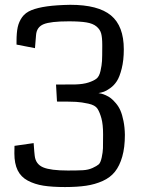

<svg xmlns="http://www.w3.org/2000/svg" viewBox="-20 -755 589 783"><path d="M489.3 -205.1Q489.3 -153.3 478.5 -116Q467.8 -78.6 448.7 -54.7Q429.7 -30.8 398.4 -16.8Q367.2 -2.9 331.1 2.4Q294.9 7.8 245.1 7.8Q192.9 7.8 157.2 2.2Q121.6 -3.4 93.5 -18.3Q65.4 -33.2 52 -60.5Q38.6 -87.9 38.6 -129.4Q38.6 -148.4 39.1 -160.2L117.2 -171.4Q117.7 -165.5 118.4 -155Q119.1 -144.5 119.9 -136Q120.6 -127.4 121.6 -119.6Q125.5 -85.4 156 -72.5Q186.5 -59.6 256.8 -59.6Q294.4 -59.6 317.4 -60.8Q340.3 -62 357.7 -70.1Q375 -78.1 382.6 -84.7Q390.1 -91.3 394.8 -112.8Q399.4 -134.3 399.9 -150.4Q400.4 -166.5 400.4 -205.6Q400.4 -206.5 400.4 -207Q400.4 -247.6 393.6 -272.5Q386.7 -297.4 377.4 -311.8Q368.2 -326.2 340.3 -332.3Q312.5 -338.4 290.3 -339.6Q268.1 -340.8 215.3 -340.8Q213.4 -340.8 212.4 -340.8L208.5 -410.2Q268.6 -410.2 287.1 -410.6Q319.8 -411.6 340.8 -418.5Q361.8 -425.3 373.3 -434.1Q384.8 -442.9 389.9 -465.8Q395 -488.8 396 -506.1Q397 -523.4 397 -564Q397 -569.3 397 -572.3Q397 -601.6 392.6 -618.2Q388.2 -634.8 373.5 -647Q358.9 -659.2 332.5 -663.6Q306.2 -668 260.7 -668Q186 -668 157.7 -656.2Q129.4 -644.5 127 -611.8L122.6 -558.6L47.4 -573.2V-586.9Q47.4 -621.6 52.2 -644Q57.1 -666.5 70.3 -685.1Q83.5 -703.6 108.4 -713.6Q133.3 -723.6 171.4 -729Q209.5 -734.4 266.6 -735.4Q380.4 -735.4 432.6 -692.1Q484.9 -648.9 484.9 -553.7Q484.9 -509.3 476.3 -475.3Q467.8 -441.4 456.5 -424.1Q445.3 -406.7 429.4 -395.5Q413.6 -384.3 404.1 -381.1Q394.5 -377.9 384.8 -376Q382.3 -375.5 381.3 -375.5Q388.7 -374 394.3 -372.8Q399.9 -371.6 411.6 -366.5Q423.3 -361.3 432.4 -354.2Q441.4 -347.2 452.6 -334Q463.9 -320.8 471.2 -304Q478.5 -287.1 483.6 -261.5Q488.8 -235.8 489.3 -205.1Z"/></svg>

Font: Coda
Style: Regular
Weight: 400
Designer: vernon adams
Foundry: vernon adams
Version: Version 2.001; ttfautohint (v0.8) -r 50 -G 200 -x